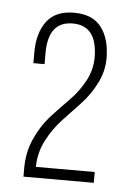

<svg xmlns="http://www.w3.org/2000/svg" viewBox="-41 -833 352 514"><g transform="rotate(5 135.5 -575.5)"><path d="M235 -686Q235 -651 218.5 -618.5Q202 -586 178.5 -561Q155 -536 131 -510.5Q107 -485 90 -452.5Q73 -420 72 -384V-380H230V-351H41V-374Q41 -417 57.5 -453.5Q74 -490 98 -516.5Q122 -543 146 -567Q170 -591 186.5 -621.5Q203 -652 203 -685Q203 -771 137 -771Q71 -771 71 -686V-656H41V-685Q41 -737 64.5 -768.5Q88 -800 138 -800Q188 -800 211.5 -769Q235 -738 235 -686Z"/></g></svg>

Font: Bebas Neue Book
Style: Regular
Weight: 300
Designer: Ryoichi Tsunekawa
Foundry: Ryoichi Tsunekawa
Version: Version 1.003;PS 001.003;hotconv 1.0.88;makeotf.lib2.5.64775